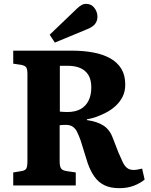

<svg xmlns="http://www.w3.org/2000/svg" viewBox="-20 -967 785 1001"><path d="M602 14Q556 14 525 -1Q494 -16 473 -45Q452 -74 437 -117L400 -236Q391 -260 382.5 -278Q374 -296 360 -306Q346 -316 323 -316Q314 -316 306 -315.5Q298 -315 291 -314V-126Q291 -103 297 -91Q303 -79 327 -75L375 -68V0H49V-68L92 -75Q111 -78 117 -88Q123 -98 123 -127V-581Q123 -605 117 -615Q111 -625 90 -629L49 -635V-703H352Q414 -703 465.5 -693.5Q517 -684 554.5 -663Q592 -642 612.5 -608.5Q633 -575 633 -526Q633 -490 619 -462.5Q605 -435 582.5 -414.5Q560 -394 533 -380Q506 -366 480 -357Q454 -348 433 -345V-341Q489 -333 521.5 -311Q554 -289 570 -243L597 -173Q610 -142 620 -121.5Q630 -101 643 -91Q656 -81 676 -81Q687 -81 697.5 -83Q708 -85 721 -88L734 -31Q712 -12 678.5 1Q645 14 602 14ZM331 -383Q372 -383 399.5 -398Q427 -413 441.5 -442Q456 -471 456 -511Q456 -552 440.5 -576.5Q425 -601 398 -612.5Q371 -624 333 -624H292V-385Q304 -384 314 -383.5Q324 -383 331 -383ZM266 -745 239 -786 381 -922Q396 -936 406.5 -941.5Q417 -947 428 -947Q456 -947 472 -926Q488 -905 488 -880Q488 -858 475.5 -842Q463 -826 435 -815Z"/></svg>

Font: Literata 18pt
Style: Bold
Weight: 700
Designer: Latin by Veronika Burian and Jose Scaglione. Greek by Irene Vlachou. Cyrillic by Vera Evstafieva.
Foundry: TypeTogether
Version: Version 3.103;gftools[0.9.29]